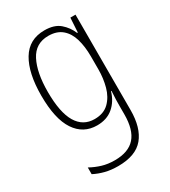

<svg xmlns="http://www.w3.org/2000/svg" viewBox="-190 -634 859 969"><g transform="rotate(-30 239.0 -149.0)"><path d="M227 -539Q284 -539 316 -511.5Q348 -484 364 -445H368L373 -529H403V27Q403 130 357 185.5Q311 241 208 241Q167 241 133.5 232.5Q100 224 71 209V170Q102 187 135 197Q168 207 208 207Q288 207 326.5 163.5Q365 120 365 30V-10Q365 -33 365.5 -55Q366 -77 368 -105H365Q350 -53 313 -21.5Q276 10 219 10Q139 10 94 -57.5Q49 -125 49 -261Q49 -392 93 -465.5Q137 -539 227 -539ZM230 -505Q155 -505 121 -439Q87 -373 87 -261Q87 -141 122 -82.5Q157 -24 224 -24Q277 -24 308 -54.5Q339 -85 352 -132.5Q365 -180 365 -232V-308Q365 -365 352 -409.5Q339 -454 309 -479.5Q279 -505 230 -505Z"/></g></svg>

Font: Noto Sans Arabic Cond ExtLt
Style: Regular
Weight: 200
Width: 3
Designer: Monotype Design Team, Nadine Chahine, Nizar Qandah and Khaled Hosny
Foundry: Monotype Imaging Inc.
Version: Version 2.012; ttfautohint (v1.8.4.7-5d5b)